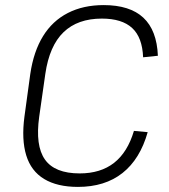

<svg xmlns="http://www.w3.org/2000/svg" viewBox="-20 -727 665 754"><path d="M286 7Q205 7 153.5 -24Q102 -55 83 -117Q64 -179 76 -269L99 -437Q112 -525 149 -585Q186 -645 246.5 -676Q307 -707 387 -707Q490 -707 543 -657.5Q596 -608 600 -508L542 -502Q539 -580 499 -617Q459 -654 380 -654Q285 -654 229.5 -600.5Q174 -547 158 -437L134 -269Q118 -155 156.5 -100.5Q195 -46 293 -46Q375 -46 428 -87.5Q481 -129 506 -213L560 -208Q530 -102 461 -47.5Q392 7 286 7Z"/></svg>

Font: Pathway Extreme 8pt Thin 12pt Thin
Style: Italic
Weight: 250
Italic angle: -8°
Version: Version 1.001;gftools[0.9.26]